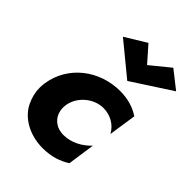

<svg xmlns="http://www.w3.org/2000/svg" viewBox="-216 -850 967 967"><g transform="rotate(45 268.0 -366.0)"><path d="M339 -658 265 -742 152 -673 325 -531 536 -668 442 -742ZM193 -230C205 -295 268 -350 337 -350C386 -350 431 -325 454 -282L476 -430C440 -454 395 -470 336 -470C188 -470 62 -372 40 -231C38 -218 37 -206 37 -194C37 -162 45 -131 60 -100C91 -37 167 10 263 10C326 10 373 -7 412 -32L433 -178C397 -139 345 -111 291 -111C290 -111 288 -111 287 -111C265 -112 246 -117 231 -128C200 -149 191 -181 191 -209C191 -216 192 -223 193 -230Z"/></g></svg>

Font: Jost
Style: Bold Italic
Weight: 700
Italic angle: -5°
Version: Version 3.710